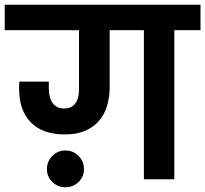

<svg xmlns="http://www.w3.org/2000/svg" viewBox="-41 -760 870 814"><path d="M569 -632H424V-390Q424 -348 413 -311.5Q402 -275 379 -248Q356 -221 320 -205.5Q284 -190 234 -190Q140 -190 90 -241Q40 -292 40 -383Q40 -391 40 -398.5Q40 -406 41 -414H166V-383Q166 -367 169.5 -352Q173 -337 180.5 -325.5Q188 -314 200.5 -307Q213 -300 231 -300Q250 -300 262.5 -307.5Q275 -315 282 -327Q289 -339 291.5 -354Q294 -369 294 -384V-632H-21V-740H809V-632H698V0H569ZM236 34Q204 34 181 11.5Q158 -11 158 -43Q158 -76 181 -99Q204 -122 236 -122Q269 -122 292 -99Q315 -76 315 -43Q315 -11 292 11.5Q269 34 236 34Z"/></svg>

Font: Poppins SemiBold
Style: Regular
Weight: 600
Designer: Ninad Kale (Devanagari), Jonny Pinhorn (Latin)
Foundry: Indian Type Foundry
Version: Version 3.002 2017